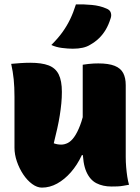

<svg xmlns="http://www.w3.org/2000/svg" viewBox="-20 -842 640 875"><path d="M118 -556Q170 -556 201.5 -544Q233 -532 247.5 -503Q262 -474 262 -423Q262 -397 259.5 -371Q257 -345 252.5 -316.5Q248 -288 241 -256.5Q234 -225 225 -189Q233 -186 241.5 -184.5Q250 -183 259 -183Q274 -183 289 -190.5Q304 -198 318 -217.5Q332 -237 345 -270.5Q358 -304 368 -356L366 -135H353Q332 -90 303 -57Q274 -24 240.5 -5.5Q207 13 171 13Q149 13 126.5 -3.5Q104 -20 86 -47Q68 -74 57 -106Q46 -138 46 -169Q46 -208 46 -246.5Q46 -285 46 -324Q46 -363 46 -401Q46 -445 42.5 -480Q39 -515 31 -551Q52 -553 74 -554.5Q96 -556 118 -556ZM428 -553Q475 -553 502.5 -542Q530 -531 541.5 -509Q553 -487 553 -454Q553 -397 553 -342.5Q553 -288 553 -234Q553 -180 553 -127Q553 -103 555 -80Q557 -57 560 -37Q563 -17 568 0Q556 2 542.5 4.5Q529 7 515.5 7.5Q502 8 488 8Q449 8 419.5 -7Q390 -22 373.5 -59.5Q357 -97 357 -162Q357 -216 357 -280Q357 -344 357 -412Q357 -480 357 -547Q370 -549 382.5 -550.5Q395 -552 406.5 -552.5Q418 -553 428 -553ZM326 -822Q361 -823 398.5 -819.5Q436 -816 465 -803Q481 -797 485 -784Q489 -771 484 -758Q475 -729 462 -707Q449 -685 431.5 -668Q414 -651 391 -638Q377 -629 357 -624.5Q337 -620 312 -620Q290 -620 262.5 -623.5Q235 -627 214 -637Q245 -668 265 -696Q285 -724 299.5 -754Q314 -784 326 -822Z"/></svg>

Font: Recursive Casual Black
Style: Regular
Weight: 900
Version: Version 1.047